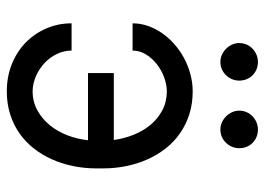

<svg xmlns="http://www.w3.org/2000/svg" viewBox="-130 -660 800 581"><g transform="rotate(90 270.5 -370.0)"><path d="M257.1 -474.4Q235.8 -474.1 213.8 -465.9Q191.8 -457.7 174 -443.5Q156.2 -429.3 144.9 -410.7Q133.5 -392 133.5 -370.7H51.1Q51.1 -394.5 58.9 -417.1Q66.8 -439.6 80.8 -459.9Q94.8 -480.1 114.2 -497.2Q133.5 -514.2 156.4 -526.5Q179.3 -538.7 204.9 -545.6Q230.5 -552.6 257.1 -552.6Q294.4 -552.6 326.2 -542.4Q358 -532.3 383.9 -514.2Q409.8 -496.1 429.5 -471.1Q449.2 -446 462.7 -415.8Q476.2 -385.7 483.1 -351.6Q490.1 -317.5 490.1 -281.2V-261.4Q490.1 -225.1 483.1 -191.1Q476.2 -157 462.7 -126.8Q449.2 -96.6 429.5 -71.6Q409.8 -46.5 383.9 -28.4Q358 -10.3 326.2 -0.2Q294.4 9.9 257.1 9.9Q212.4 9.9 174.5 -5.3Q136.7 -20.6 109.4 -47.2Q82 -73.9 66.6 -109.6Q51.1 -145.2 51.1 -186.1H133.5Q133.5 -163 143.8 -141.7Q154.1 -120.4 171.3 -104.2Q188.6 -88.1 210.9 -78.3Q233.3 -68.5 257.1 -68.2Q289.4 -68.5 315.3 -83.1Q341.3 -97.7 360.1 -121.1Q378.9 -144.5 390.3 -174.5Q401.6 -204.5 404.8 -235.8H201.7V-313.9H404.1Q399.9 -344.5 388.5 -373.4Q377.1 -402.3 358.5 -424.7Q339.8 -447.1 314.5 -460.6Q289.1 -474.1 257.1 -474.4ZM167.6 -636.4Q156.6 -636.4 146.3 -641Q136 -645.6 128 -653.6Q120 -661.6 115.4 -671.9Q110.8 -682.2 110.8 -693.2Q110.8 -705.6 115.4 -715.9Q120 -726.2 128 -733.8Q136 -741.5 146.3 -745.7Q156.6 -750 167.6 -750Q180 -750 190.3 -745.7Q200.6 -741.5 208.3 -733.8Q215.9 -726.2 220.2 -715.9Q224.4 -705.6 224.4 -693.2Q224.4 -682.2 220.2 -671.9Q215.9 -661.6 208.3 -653.6Q200.6 -645.6 190.3 -641Q180 -636.4 167.6 -636.4ZM372.2 -636.4Q361.2 -636.4 350.9 -641Q340.6 -645.6 332.6 -653.6Q324.6 -661.6 320 -671.9Q315.3 -682.2 315.3 -693.2Q315.3 -705.6 320 -715.9Q324.6 -726.2 332.6 -733.8Q340.6 -741.5 350.9 -745.7Q361.2 -750 372.2 -750Q384.6 -750 394.9 -745.7Q405.2 -741.5 412.8 -733.8Q420.5 -726.2 424.7 -715.9Q429 -705.6 429 -693.2Q429 -682.2 424.7 -671.9Q420.5 -661.6 412.8 -653.6Q405.2 -645.6 394.9 -641Q384.6 -636.4 372.2 -636.4Z"/></g></svg>

Font: Interop
Style: Regular
Weight: 400
Designer: Rasmus Andersson, Google, Jang Haemin
Foundry: jhaemin
Version: Version 1.008